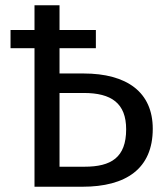

<svg xmlns="http://www.w3.org/2000/svg" viewBox="-20 -709 625 729"><path d="M206 -430V-526H344V-595H206V-689H111V-595H20V-526H111V0H293C458 0 560 -68 560 -220C560 -359 462 -430 297 -430ZM206 -76V-356H298C403 -356 459 -317 459 -218C459 -111 402 -76 301 -76Z"/></svg>

Font: Fira Sans
Style: Regular
Weight: 400
Designer: Carrois Corporate & Edenspiekermann AG
Foundry: Carrois Corporate GbR & Edenspiekermann AG
Version: Version 4.203